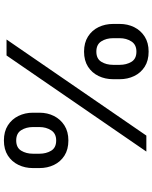

<svg xmlns="http://www.w3.org/2000/svg" viewBox="83 -862 793 999"><g transform="rotate(90 479.5 -362.5)"><path d="M248.5 -403.3Q202.6 -403.3 170.2 -423.8Q137.7 -444.3 121.1 -478.8Q104.5 -513.2 104.5 -554.7V-588.9Q104.5 -629.9 121.3 -664.1Q138.2 -698.2 170.4 -718.8Q202.6 -739.3 248.5 -739.3Q295.4 -739.3 327.4 -718.8Q359.4 -698.2 375.7 -664.1Q392.1 -629.9 392.1 -588.9V-554.7Q392.1 -513.2 375.5 -478.8Q358.9 -444.3 326.9 -423.8Q294.9 -403.3 248.5 -403.3ZM248.5 -467.3Q285.6 -467.3 301.5 -493.2Q317.4 -519 317.4 -554.7V-588.9Q317.4 -623.5 301.8 -649.7Q286.1 -675.8 248.5 -675.8Q212.4 -675.8 195.6 -649.7Q178.7 -623.5 178.7 -588.9V-554.7Q178.7 -519 195.1 -493.2Q211.4 -467.3 248.5 -467.3ZM710.9 13.7Q664.6 13.7 632.3 -6.8Q600.1 -27.3 583.3 -61.8Q566.4 -96.2 566.4 -137.2V-171.4Q566.4 -212.9 583.5 -246.8Q600.6 -280.8 632.8 -301.3Q665 -321.8 710.9 -321.8Q757.8 -321.8 789.8 -301.3Q821.8 -280.8 838.1 -246.8Q854.5 -212.9 854.5 -171.4V-137.2Q854.5 -96.2 837.9 -61.8Q821.3 -27.3 789.3 -6.8Q757.3 13.7 710.9 13.7ZM710.9 -50.3Q748 -50.3 763.9 -76.2Q779.8 -102.1 779.8 -137.2V-171.4Q779.8 -206.1 764.2 -232.2Q748.5 -258.3 710.9 -258.3Q674.8 -258.3 658 -232.2Q641.1 -206.1 641.1 -171.4V-137.2Q641.1 -102.1 657.5 -76.2Q673.8 -50.3 710.9 -50.3ZM185.5 0 685.5 -727.5H768.6L268.6 0Z"/></g></svg>

Font: Inter 17pt
Style: Regular
Weight: 400
Version: Version 4.001;git-66647c0bb